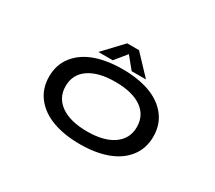

<svg xmlns="http://www.w3.org/2000/svg" viewBox="-125 -906 1300 1162"><g transform="rotate(30 525.0 -325.0)"><path d="M677 -528.5H577L511 -609.5L445 -528.5H344.5L469.5 -661H552ZM525.5 11Q417.5 11 336 -18.5Q254.5 -48 207.5 -107.8Q160.5 -167.5 160.5 -251Q160.5 -335 207.8 -394.5Q255 -454 336.2 -483Q417.5 -512 525.5 -512Q633 -512 714.2 -482.8Q795.5 -453.5 842.2 -394Q889 -334.5 889 -251Q889 -167.5 842.2 -107.8Q795.5 -48 714.2 -18.5Q633 11 525.5 11ZM525.5 -77.5Q643 -77.5 708.2 -123.8Q773.5 -170 773.5 -251Q773.5 -333 708.5 -378.2Q643.5 -423.5 525.5 -423.5Q407.5 -423.5 341.8 -378.2Q276 -333 276 -251Q276 -169.5 341.8 -123.5Q407.5 -77.5 525.5 -77.5Z"/></g></svg>

Font: League Mono Extended
Style: Regular
Weight: 400
Width: 9
Designer: Tyler Finck
Foundry: The League of Moveable Type / Tyler Finck
Version: Version 2.210